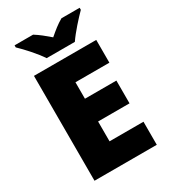

<svg xmlns="http://www.w3.org/2000/svg" viewBox="-222 -1029 994 1132"><g transform="rotate(-30 274.5 -463.5)"><path d="M194 -767H386C417 -813 477 -879 511 -913V-927H387C352 -907 324 -884 289 -854C254 -884 229 -905 194 -927H68V-913C106 -877 164 -813 194 -767ZM501 0V-157H270V-292H484V-447H270V-559H501V-714H77V0Z"/></g></svg>

Font: Noto Sans Canadian Aboriginal Black
Style: Regular
Weight: 900
Designer: Monotype Design Team, Typotheque's Kevin King
Foundry: Monotype Imaging Inc.
Version: Version 2.004